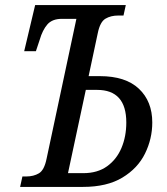

<svg xmlns="http://www.w3.org/2000/svg" viewBox="-20 -734 657 754"><path d="M59 0 68 -41H83Q112 -41 133 -53.5Q154 -66 163 -111L280 -660H223Q185 -660 166 -638Q147 -616 136 -578L121 -533H75L118 -714H474L465 -673H444Q415 -673 394 -660.5Q373 -648 364 -604L328 -435H372Q473 -435 525.5 -385.5Q578 -336 578 -253Q578 -189 549.5 -131Q521 -73 460.5 -36.5Q400 0 306 0ZM247 -54H307Q363 -54 400.5 -81Q438 -108 457 -153Q476 -198 476 -253Q476 -381 361 -381H317Z"/></svg>

Font: Noto Serif Condensed
Style: Italic
Weight: 400
Width: 3
Italic angle: -12°
Designer: Monotype Design Team
Foundry: Monotype Imaging Inc.
Version: Version 2.014; ttfautohint (v1.8.4.7-5d5b)